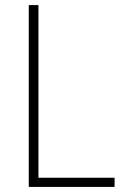

<svg xmlns="http://www.w3.org/2000/svg" viewBox="-20 -734 490 754"><path d="M93 0V-714H131V-36H430V0Z"/></svg>

Font: Noto Sans Telugu SemiCondensed ExtraLight
Style: Regular
Weight: 200
Width: 4
Designer: Jelle Bosma - Monotype Design Team
Foundry: Monotype Imaging Inc.
Version: Version 2.005; ttfautohint (v1.8.4.7-5d5b)